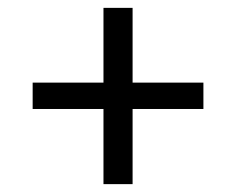

<svg xmlns="http://www.w3.org/2000/svg" viewBox="-20 -585 600 488"><path d="M243 -565H317V-117H243ZM497 -375V-308H63V-375Z"/></svg>

Font: Roboto Serif
Style: Regular
Weight: 400
Designer: Greg Gazdowicz
Foundry: Commercial Type
Version: Version 1.008